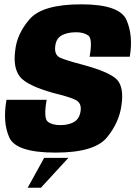

<svg xmlns="http://www.w3.org/2000/svg" viewBox="-20 -701 626 887"><path d="M107.9 166.2 184.1 28.2H296L169.1 166.2ZM236.5 4Q54.5 4 23 -65.8Q-8.5 -135.5 10 -240H195.5Q180.5 -154.5 200.8 -138.8Q221 -123 258.5 -123Q295.5 -123 320.8 -136.8Q346 -150.5 352 -185.5Q359 -226 327 -240.5Q295 -255 228 -271Q104.5 -305.5 72.2 -346.5Q40 -387.5 50 -465.5Q57.5 -544.5 117.2 -612.8Q177 -681 355 -681Q533 -681 564.5 -608.5Q596 -536 579.5 -439H394Q408.5 -522 387.8 -537Q367 -552 332 -552Q293.5 -552 267.5 -539Q241.5 -526 236 -493.5Q228 -447 259.2 -433.8Q290.5 -420.5 362 -402Q487.5 -368 520.2 -333.2Q553 -298.5 541.5 -217Q531 -135 473.5 -65.5Q416 4 236.5 4Z"/></svg>

Font: Anybody ExtraBold
Style: Italic
Weight: 800
Italic angle: -10°
Designer: Tyler Finck
Foundry: Etcetera Type Company
Version: Version 1.010; ttfautohint (v1.8.3) -l 8 -r 50 -G 200 -x 14 